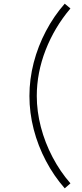

<svg xmlns="http://www.w3.org/2000/svg" viewBox="-20 -852 448 1044"><path d="M332 172Q273 105 229.8 23Q186.5 -59 163.2 -149Q140 -239 140 -330Q140 -421 163.2 -511Q186.5 -601 229.8 -683Q273 -765 332 -832L363 -806Q276.5 -704 228.2 -580.2Q180 -456.5 180 -330Q180 -247 202.2 -161.5Q224.5 -76 265.8 2.5Q307 81 363 145Z"/></svg>

Font: Vela Sans ExtLt
Style: Regular
Weight: 200
Designer: Principal design: Mikhail Sharanda - project Manrope.
Design modification: Ravid Balaliev
Foundry: Mikhail Sharanda
Version: Version 1.001